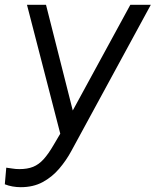

<svg xmlns="http://www.w3.org/2000/svg" viewBox="-63 -557 646 797"><path d="M-43 208 -37 139Q-27 140 -12.5 142.5Q2 145 17 145Q51 145 74.5 135.5Q98 126 118 104Q138 82 160 44L206 -34L196 32L49 -537H128L247 -67H222L478 -537H563L233 70Q212 109 182.5 143.5Q153 178 114 199Q75 220 23 220Q6 220 -11 217Q-28 214 -43 208Z"/></svg>

Font: Kosmopol Plus Jakarta Sans Italic It
Style: Regular
Weight: 400
Italic angle: -8.04999°
Designer: Gumpita Rahayu
Foundry: Tokotype
Version: Version 2.006